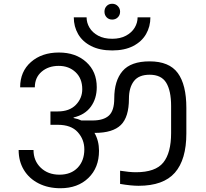

<svg xmlns="http://www.w3.org/2000/svg" viewBox="-20 -1012 1096 1020"><path d="M576 -908Q558 -908 546.5 -920Q535 -932 535 -950Q535 -968 546.5 -980Q558 -992 576 -992Q594 -992 606 -979.5Q618 -967 618 -950Q618 -932 606 -920Q594 -908 576 -908ZM576 -744Q510 -744 464 -767.5Q418 -791 395 -831Q372 -871 372 -920H440Q440 -891 455.5 -865Q471 -839 501.5 -822.5Q532 -806 576 -806Q619 -806 649.5 -822.5Q680 -839 695.5 -865Q711 -891 711 -920H779Q779 -871 756 -831Q733 -791 687.5 -767.5Q642 -744 576 -744ZM775 -686Q879 -686 924.5 -624Q970 -562 970 -439V-303Q970 -164 909 -94.5Q848 -25 716 -25Q676 -25 618 -35V-105Q668 -97 702 -97Q806 -97 847.5 -148.5Q889 -200 889 -305V-449Q889 -530 863 -572.5Q837 -615 775 -615Q717 -615 691 -580.5Q665 -546 665 -488Q665 -390 622 -348Q579 -306 484 -306H482Q506 -264 506 -211Q506 -121 449.5 -66.5Q393 -12 301 -12Q236 -12 185.5 -37.5Q135 -63 107 -109Q79 -155 79 -215H158Q158 -158 196.5 -121Q235 -84 296 -84Q357 -84 392.5 -121Q428 -158 428 -219Q428 -271 393 -310Q358 -349 287 -349H248V-420H287Q349 -420 383 -455Q417 -490 417 -538Q417 -595 381.5 -628.5Q346 -662 292 -662Q237 -662 201 -631Q165 -600 165 -548H87Q87 -632 144.5 -682.5Q202 -733 293 -733Q382 -733 438 -682.5Q494 -632 494 -549Q494 -488 462.5 -445Q431 -402 371 -388V-385Q396 -380 412 -372H472Q530 -372 558.5 -398Q587 -424 587 -489Q587 -583 631 -634.5Q675 -686 775 -686Z"/></svg>

Font: A Bank Premium Regular
Style: Regular
Weight: 400
Designer: Ninad Kale (Devanagari), Jonny Pinhorn (Latin), Htun Naung (Myanmar)
Foundry: Indian Type Foundry
Version: 4.004